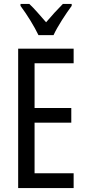

<svg xmlns="http://www.w3.org/2000/svg" viewBox="-20 -963 442 983"><path d="M177 -783H254C275 -829 317 -892 347 -933V-943H302C268 -908 250 -889 216 -849C186 -883 155 -920 130 -943H85V-933C120 -886 156 -827 177 -783ZM357 0V-76H157V-335H345V-410H157V-639H357V-714H73V0Z"/></svg>

Font: Noto Sans Sinhala UI ExtraCondensed
Style: Regular
Weight: 400
Width: 2
Designer: Jelle Bosma - Monotype Design Team
Foundry: Monotype Imaging Inc.
Version: Version 2.006